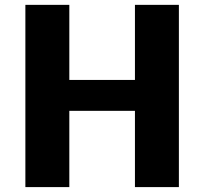

<svg xmlns="http://www.w3.org/2000/svg" viewBox="-20 -763 833 783"><path d="M83.5 0V-743.2H262.7V-437H530.3V-743.2H709.5V0H530.3V-311H262.7V0Z"/></svg>

Font: HaufeMerriweatherSans
Style: Bold
Weight: 700
Designer: Eben Sorkin
Foundry: Eben Sorkin
Version: Version 1.56